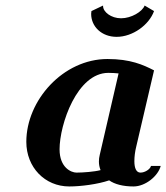

<svg xmlns="http://www.w3.org/2000/svg" viewBox="-20 -663 600 693"><path d="M417 -597C381 -597 352 -620 352 -641V-643L310 -623C310 -620 309 -616 309 -613C309 -567 347 -530 401 -530C459 -530 518 -573 536 -623L502 -643C494 -621 454 -597 417 -597ZM536 -409C497 -429 451 -450 368 -450C208 -450 75 -301 75 -151C75 -59 142 10 230 10C272 10 333 2 374 -12C394 2 424 10 462 10C505 10 551 -28 560 -64H525C522 -52 503 -40 487 -40C472 -40 465 -56 465 -81C465 -97 467 -115 472 -135ZM408 -398 340 -104C338 -96 337 -88 337 -80C337 -69 339 -59 343 -49C321 -43 279 -40 256 -40C237 -40 195 -58 195 -124C195 -214 258 -400 371 -400C385 -400 397 -399 408 -398Z"/></svg>

Font: Pfennig
Style: BoldItalic
Weight: 700
Italic angle: -13°
Version: Version 20100423